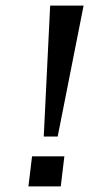

<svg xmlns="http://www.w3.org/2000/svg" viewBox="-20 -669 320 689"><path d="M280 -649H160L137 -179H187ZM198 0 211 -108H95L82 0Z"/></svg>

Font: Gamestation Text
Style: Italic
Weight: 400
Designer: Jonas Hecksher
Foundry: Jonas Hecksher, Playtypeª, e-types AS
Version: Version 1.003